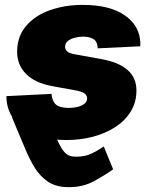

<svg xmlns="http://www.w3.org/2000/svg" viewBox="-20 -564 625 788"><path d="M157.2 -152.3Q182.1 -74.2 199.7 -27.6Q217.3 19 231.2 42Q245.1 64.9 259 72Q272.9 79.1 291 79.1Q328.1 79.6 356 66.2Q383.8 52.7 405.8 37.1L444.3 130.9Q410.2 155.3 365 179.9Q319.8 204.6 261.2 204.1Q208.5 204.1 175 180.4Q141.6 156.7 120.8 121.6Q100.1 86.4 85.9 52.7L29.3 -82ZM253.4 10.7Q178.2 10.7 122.8 -11.2Q67.4 -33.2 37.4 -73.2Q7.3 -113.3 6.3 -166.5Q6.3 -167.5 6.3 -168.2Q6.3 -168.9 6.3 -169.4L191.4 -178.7Q193.8 -148.9 209.5 -135Q225.1 -121.1 263.2 -121.1Q280.8 -121.1 297.6 -125Q314.5 -128.9 325.9 -137.7Q337.4 -146.5 337.4 -160.6Q337.4 -172.9 326.4 -180.9Q315.4 -189 288.6 -193.4L194.8 -210.4Q123.5 -223.6 86.9 -260.5Q50.3 -297.4 50.3 -351.6Q50.3 -414.1 86.7 -457Q123 -500 184.3 -522Q245.6 -543.9 320.3 -543.9Q430.7 -543.9 492.9 -500.5Q555.2 -457 556.2 -383.8Q556.2 -381.8 555.9 -379.2Q555.7 -376.5 555.7 -374L380.9 -365.7Q380.4 -392.1 364.7 -402.8Q349.1 -413.6 320.3 -413.6Q304.2 -413.6 287.1 -409.2Q270 -404.8 258.5 -395.8Q247.1 -386.7 247.1 -371.6Q247.1 -361.3 255.4 -353.3Q263.7 -345.2 286.1 -341.3L394 -321.8Q466.3 -309.1 503.2 -277.1Q540 -245.1 540 -192.4Q540 -144.5 516.8 -106.7Q493.7 -68.8 453.6 -42.7Q413.6 -16.6 361.8 -2.9Q310.1 10.7 253.4 10.7Z"/></svg>

Font: Inter 20pt Black
Style: Italic
Weight: 900
Italic angle: -9.3988°
Version: Version 4.001;git-66647c0bb